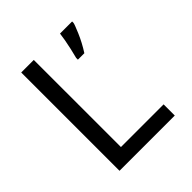

<svg xmlns="http://www.w3.org/2000/svg" viewBox="-193 -850 986 986"><g transform="rotate(-45 300.0 -357.0)"><path d="M113.8 0V-713.9H205.1V-81.1H515.1V0ZM366.2 -567.4 378.9 -619.6Q391.6 -676.3 396 -714.4H483.9V-704.6Q483.9 -697.8 463.4 -649.4Q442.9 -601.1 413.1 -554.7H366.2Z"/></g></svg>

Font: WenQuanYi Micro Hei Mono
Style: Regular
Weight: 400
Foundry: Ascender Corporation
Version: Version 0.2.0-beta